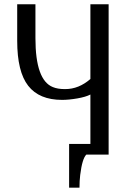

<svg xmlns="http://www.w3.org/2000/svg" viewBox="-20 -720 609 894"><path d="M485.8 -700.2V0H381.8Q362.8 19 353.5 94.2Q350.1 122.1 350.1 153.8H301.8V-49.8H400.9V-279.8Q379.4 -268.6 339.8 -261.7Q300.3 -254.9 269 -254.9Q162.6 -254.9 111.3 -320.6Q60.1 -386.2 60.1 -529.8V-700.2H145V-542Q145 -346.7 226.1 -314.5Q248.5 -305.2 280.8 -305.2Q282.2 -305.2 284.2 -305.2Q346.7 -305.2 400.9 -352.1V-700.2Z"/></svg>

Font: Pfennig
Style: Medium
Weight: 500
Version: Version 20120410 ; ttfautohint (v0.8)